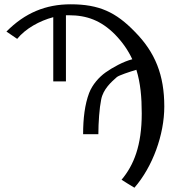

<svg xmlns="http://www.w3.org/2000/svg" viewBox="-20 -718 842 894"><path d="M546 119C546 120 606 156 606 156C691 58 745 -91 745 -222C745 -368 703 -474 608 -570C520 -661 442 -698 309 -698C193 -698 96 -658 10 -571L60 -537C99 -585 164 -621 228 -638V-339H287V-647H301C385 -647 451 -622 515 -558C551 -521 577 -483 596 -442C555 -432 503 -403 472 -381C441 -359 410 -324 395 -285C375 -232 367 -167 367 -93H438C438 -147 443 -216 451 -254C460 -303 499 -337 524 -359C533 -367 584 -384 615 -393C634 -332 640 -265 640 -190C640 -40 603 51 546 119Z"/></svg>

Font: Libertinus Serif Display
Style: Regular
Weight: 400
Designer: Philipp H. Poll
Foundry: Khaled Hosny
Version: Version 6.1